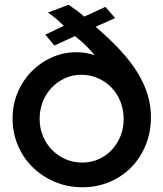

<svg xmlns="http://www.w3.org/2000/svg" viewBox="-20 -776 688 809"><path d="M33 -277Q33 -335 54 -385.5Q75 -436 112 -474Q149 -512 198 -534Q247 -556 302 -556Q319 -556 336.5 -553.5Q354 -551 379 -544Q366 -559 355.5 -570Q345 -581 335.5 -590Q326 -599 316.5 -607Q307 -615 296 -624L209 -584L171 -630L249 -667Q232 -684 216 -697.5Q200 -711 182 -723L269 -756Q291 -741 305.5 -730Q320 -719 335 -706L424 -747L465 -700L383 -663Q445 -610 489 -562Q533 -514 561 -467.5Q589 -421 602.5 -375.5Q616 -330 616 -282Q616 -219 594 -165Q572 -111 533.5 -71.5Q495 -32 442 -9.5Q389 13 327 13Q265 13 211.5 -9.5Q158 -32 118 -71Q78 -110 55.5 -163Q33 -216 33 -277ZM147 -275Q147 -236 161 -202.5Q175 -169 199 -144.5Q223 -120 255.5 -105.5Q288 -91 326 -91Q363 -91 395 -105Q427 -119 450.5 -144Q474 -169 487.5 -202Q501 -235 501 -274Q501 -314 487.5 -348Q474 -382 450 -407Q426 -432 393 -446.5Q360 -461 322 -461Q286 -461 254 -446.5Q222 -432 198 -407Q174 -382 160.5 -348Q147 -314 147 -275Z"/></svg>

Font: Involve SemiBold
Style: Regular
Weight: 600
Designer: Stefan Peev
Foundry: Context Ltd.
Version: Version 1.001